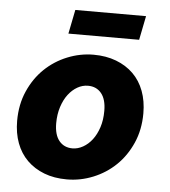

<svg xmlns="http://www.w3.org/2000/svg" viewBox="-51 -736 702 795"><g transform="rotate(5 300.0 -339.0)"><path d="M256 12Q203 12 161.5 -4Q120 -20 90.5 -49Q61 -78 45.5 -119.5Q30 -161 30 -212Q30 -280 54.5 -335.5Q79 -391 119.5 -430Q160 -469 213 -490.5Q266 -512 322 -512Q374 -512 416 -496Q458 -480 487.5 -451Q517 -422 532.5 -380.5Q548 -339 548 -288Q548 -220 523.5 -164.5Q499 -109 458.5 -70Q418 -31 365 -9.5Q312 12 256 12ZM268 -118Q290 -118 311.5 -130Q333 -142 349.5 -163.5Q366 -185 376 -215.5Q386 -246 386 -284Q386 -332 365.5 -357Q345 -382 310 -382Q287 -382 266 -370Q245 -358 228.5 -336.5Q212 -315 202 -284Q192 -253 192 -216Q192 -168 212.5 -143Q233 -118 268 -118ZM210 -590 230 -690H524L504 -590Z"/></g></svg>

Font: Source Code Pro Black
Style: Italic
Weight: 900
Italic angle: -11°
Monospace: yes
Designer: Paul D. Hunt, Teo Tuominen
Foundry: Adobe Systems Incorporated
Version: Version 1.050;PS 1.000;hotconv 16.6.51;makeotf.lib2.5.65220